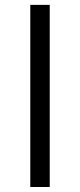

<svg xmlns="http://www.w3.org/2000/svg" viewBox="-20 -751 320 771"><path d="M101.6 0Q101.6 -182.6 101.6 -731.4Q121.1 -731.4 179.7 -731.4Q179.7 -548.8 179.7 0Q160.2 0 101.6 0Z"/></svg>

Font: Gothic A1
Style: Regular
Weight: 400
Designer: HanYang I&C Co.,Ltd.
Version: Version 2.50